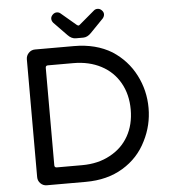

<svg xmlns="http://www.w3.org/2000/svg" viewBox="-58 -910 848 963"><g transform="rotate(-5 366.5 -428.5)"><path d="M307.6 -740.2 241.2 -808.6Q233.4 -818.4 233.4 -829.1Q233.4 -839.8 242.7 -849.1Q252 -858.4 263.7 -858.4Q274.4 -858.4 282.2 -851.6L358.4 -787.1Q364.3 -783.2 366.2 -783.2Q370.1 -783.2 374 -787.1L450.2 -851.6Q458 -858.4 468.8 -858.4Q480.5 -858.4 489.7 -849.1Q499 -839.8 499 -829.1Q499 -818.4 491.2 -808.6L424.8 -740.2Q406.2 -720.7 384.8 -720.7H347.7Q326.2 -720.7 307.6 -740.2ZM93.8 -43.9V-636.7Q93.8 -655.3 106.9 -668.9Q120.1 -682.6 138.7 -682.6H335Q445.3 -682.6 525.4 -633.8Q600.6 -585 640.6 -507.3Q680.7 -429.7 680.7 -340.8Q680.7 -253.9 641.6 -176.8Q601.6 -94.7 522.5 -46.9Q443.4 1 335 1H138.7Q120.1 1 106.9 -12.2Q93.8 -25.4 93.8 -43.9ZM464.8 -117.2Q525.4 -149.4 558.1 -207Q590.8 -264.6 590.8 -340.8Q590.8 -417 557.6 -475.6Q524.4 -534.2 463.9 -565.9Q403.3 -597.7 324.2 -597.7H196.3Q184.6 -597.7 184.6 -585.9V-95.7Q184.6 -84 196.3 -84H324.2Q404.3 -84 464.8 -117.2Z"/></g></svg>

Font: jf-openhuninn-1.0
Style: Regular
Weight: 400
Designer: [Kosugi Maru]
      Designed by Motoya company      

      [Varela Round]
      Joe Prince(Latin component); Avraham Co
Foundry: justfont CO.,LTD.
Version: 1.0